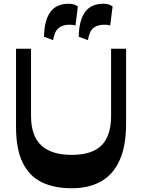

<svg xmlns="http://www.w3.org/2000/svg" viewBox="-20 -990 758 1024"><path d="M362.5 14Q268.5 14 202.1 -18.4Q135.8 -50.8 100.6 -123Q65.5 -195.3 65.5 -313.7V-730H145.5V-372.2Q145.5 -265.5 199.9 -214.7Q254.2 -164 362.7 -164Q470.5 -164 521.5 -214.7Q572.5 -265.5 572.5 -372.2V-730H652.5V-330.7Q652.5 -212 618.1 -135.6Q583.7 -59.2 519.1 -22.6Q454.5 14 362.5 14ZM263 -776 214.8 -794Q216 -880.7 248.1 -925.4Q280.3 -970 346.5 -970Q377 -970 395.3 -955.2L382.5 -854Q376.5 -856 369.6 -857.1Q362.8 -858.3 350.3 -858.3Q314.5 -858.3 292.6 -840.5Q270.8 -822.8 263 -776ZM449 -776 400 -794Q401 -879.2 432.8 -924.6Q464.5 -970 531.5 -970Q563.2 -970 580.5 -955.2L567.7 -854Q562.5 -856 555.5 -857.1Q548.5 -858.3 536.8 -858.3Q498.7 -858.3 477.5 -840.3Q456.2 -822.3 449 -776Z"/></svg>

Font: Savate ExtraLight
Style: Regular
Weight: 200
Designer: Max Esnée
Foundry: Plomb Type
Version: Version 2.000